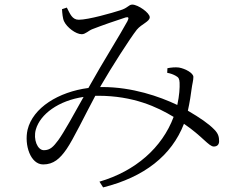

<svg xmlns="http://www.w3.org/2000/svg" viewBox="-20 -756 1040 836"><path d="M709 -459 708 -439C724 -436 734 -432 745 -426C758 -419 761 -413 762 -396C763 -374 761 -340 752 -299C674 -336 556 -377 426 -377H416L421 -386C463 -459 546 -589 576 -627C597 -652 632 -662 632 -681C632 -700 581 -736 556 -736C540 -736 537 -721 503 -711C469 -700 365 -670 323 -670C294 -670 285 -696 271 -723L250 -716C251 -699 253 -675 259 -663C271 -637 310 -607 336 -607C352 -607 366 -623 382 -629C423 -645 489 -668 527 -680C539 -683 543 -680 535 -664C509 -615 421 -474 374 -389L365 -373C235 -356 123 -287 100 -191C85 -124 113 -40 168 -40C213 -40 241 -65 270 -107C299 -149 350 -255 395 -339H407C561 -339 665 -290 736 -247C686 -113 570 -11 413 35L429 60C608 15 727 -78 781 -217C862 -162 889 -118 911 -118C926 -118 934 -127 934 -141C934 -159 931 -174 913 -192C889 -217 851 -243 798 -274C806 -310 812 -349 814 -367C817 -391 822 -405 822 -421C822 -438 787 -457 759 -462C743 -464 724 -462 709 -459ZM344 -334C304 -262 258 -179 234 -146C213 -118 199 -102 171 -102C143 -102 124 -149 136 -192C155 -259 235 -318 344 -334Z"/></svg>

Font: Noto Serif KR Light
Style: Regular
Weight: 300
Designer: Ryoko NISHIZUKA 西塚涼子 (kana & ideographs); Frank Grießhammer (Latin, Greek & Cyrillic); Wenlong ZHANG 张文龙 (bopomofo); San
Foundry: Adobe
Version: Version 2.001;hotconv 1.1.0;makeotfexe 2.6.0